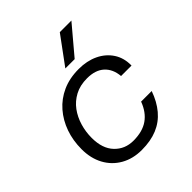

<svg xmlns="http://www.w3.org/2000/svg" viewBox="-213 -923 1077 1077"><g transform="rotate(-45 325.0 -384.5)"><path d="M293 12Q223 12 169.5 -18.5Q116 -49 86.5 -103.5Q57 -158 57 -230Q57 -299 78 -358.5Q99 -418 138.5 -463.5Q178 -509 234.5 -534.5Q291 -560 364 -560Q429 -560 479.5 -536Q530 -512 559 -468Q588 -424 587 -364H504Q499 -423 462.5 -456.5Q426 -490 360 -490Q304 -490 263 -468Q222 -446 195.5 -410Q169 -374 155.5 -328.5Q142 -283 142 -235Q142 -150 186 -104Q230 -58 297 -58Q369 -58 414 -89.5Q459 -121 482 -183H566Q544 -120 507 -76Q470 -32 417 -10Q364 12 293 12ZM313 -615 435 -781H527L387 -615Z"/></g></svg>

Font: Azeret Mono Thin Light
Style: Italic
Weight: 300
Italic angle: -12°
Version: Version 1.002